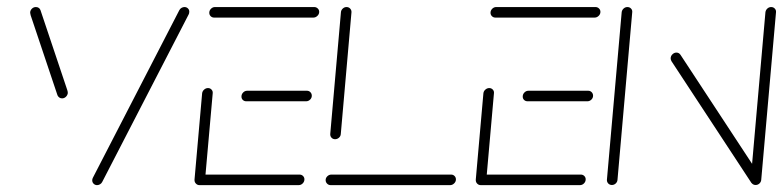

<svg xmlns="http://www.w3.org/2000/svg" viewBox="-20 -539 2279 559"><path d="M177.4 -268.1Q176.7 -261.9 171.9 -257.2Q167 -252.6 160.7 -252.6Q156.3 -252.6 152.8 -255Q149.3 -257.4 147.4 -261.5L69.3 -494.4Q67.8 -500.4 67.8 -503.3Q68.5 -509.6 73.3 -514.1Q78.1 -518.5 84.4 -518.5Q89.3 -518.5 92.8 -516.1Q96.3 -513.7 97.8 -509.6L175.9 -276.7Q177.4 -272.2 177.4 -268.1ZM262.6 0Q256.7 0 252.6 -4.1Q248.5 -8.1 248.5 -14.1Q248.5 -17.8 250.4 -21.5L502.2 -509.6Q504.4 -513.7 508.5 -516.1Q512.6 -518.5 517 -518.5Q523 -518.5 527 -514.6Q531.1 -510.7 531.1 -505.2Q531.1 -500 529.3 -497L277.4 -8.9Q275.2 -4.8 271.1 -2.4Q267 0 262.6 0Z M546.3 -15.9 568.5 -267.4Q569.3 -273.7 574.3 -278.1Q579.3 -282.6 585.6 -282.6Q591.9 -282.6 595.9 -278.1Q600 -273.7 599.3 -267.4L577 -15.9ZM866.3 -17Q866.3 -10 861.3 -5Q856.3 0 849.6 0H560.7Q554.8 0 550.6 -4.3Q546.3 -8.5 546.3 -14.8Q546.3 -21.1 551.3 -25.9Q556.3 -30.7 563 -30.7H852.2Q858.1 -30.7 862.2 -26.7Q866.3 -22.6 866.3 -17ZM683 -257.8Q683 -264.8 688 -269.8Q693 -274.8 699.6 -274.8H873.7Q879.6 -274.8 883.7 -270.6Q887.8 -266.3 887.8 -260.4Q887.8 -253.7 882.8 -248.9Q877.8 -244.1 871.1 -244.1H697Q691.1 -244.1 687 -248Q683 -251.9 683 -257.8ZM589.3 -501.9Q589.3 -508.5 594.3 -513.5Q599.3 -518.5 605.9 -518.5H894.8Q900.7 -518.5 905 -514.4Q909.3 -510.4 909.3 -504.4Q909.3 -497.8 904.1 -492.8Q898.9 -487.8 892.6 -487.8H603.3Q597.4 -487.8 593.3 -491.9Q589.3 -495.9 589.3 -501.9Z M1307.4 -16.7Q1307.4 -10 1302.2 -5Q1297 0 1290.7 0H942.6Q936.7 0 932.4 -4.3Q928.1 -8.5 928.1 -14.8Q928.1 -21.1 933.1 -25.9Q938.1 -30.7 944.8 -30.7H1293.3Q1299.3 -30.7 1303.3 -26.7Q1307.4 -22.6 1307.4 -16.7ZM955.6 -133.7Q949.3 -133.7 945.2 -138.1Q941.1 -142.6 941.5 -148.9L972.6 -503.3Q973 -509.3 977.8 -513.9Q982.6 -518.5 988.9 -518.5Q995.2 -518.5 999.4 -514.1Q1003.7 -509.6 1003.3 -503.3L972.2 -148.9Q971.9 -142.6 966.9 -138.1Q961.9 -133.7 955.6 -133.7Z M1365.2 -15.9 1387.4 -267.4Q1388.1 -273.7 1393.1 -278.1Q1398.1 -282.6 1404.4 -282.6Q1410.7 -282.6 1414.8 -278.1Q1418.9 -273.7 1418.1 -267.4L1395.9 -15.9ZM1685.2 -17Q1685.2 -10 1680.2 -5Q1675.2 0 1668.5 0H1379.6Q1373.7 0 1369.4 -4.3Q1365.2 -8.5 1365.2 -14.8Q1365.2 -21.1 1370.2 -25.9Q1375.2 -30.7 1381.9 -30.7H1671.1Q1677 -30.7 1681.1 -26.7Q1685.2 -22.6 1685.2 -17ZM1501.9 -257.8Q1501.9 -264.8 1506.9 -269.8Q1511.9 -274.8 1518.5 -274.8H1692.6Q1698.5 -274.8 1702.6 -270.6Q1706.7 -266.3 1706.7 -260.4Q1706.7 -253.7 1701.7 -248.9Q1696.7 -244.1 1690 -244.1H1515.9Q1510 -244.1 1505.9 -248Q1501.9 -251.9 1501.9 -257.8ZM1408.1 -501.9Q1408.1 -508.5 1413.1 -513.5Q1418.1 -518.5 1424.8 -518.5H1713.7Q1719.6 -518.5 1723.9 -514.4Q1728.1 -510.4 1728.1 -504.4Q1728.1 -497.8 1723 -492.8Q1717.8 -487.8 1711.5 -487.8H1422.2Q1416.3 -487.8 1412.2 -491.9Q1408.1 -495.9 1408.1 -501.9Z M1761.5 -0.4Q1755.2 -0.4 1750.9 -4.8Q1746.7 -9.3 1747 -15.6L1790 -503.3Q1790.7 -509.6 1795.6 -514.1Q1800.4 -518.5 1806.7 -518.5Q1813 -518.5 1817.2 -514.1Q1821.5 -509.6 1820.7 -503.3L1777.8 -15.6Q1777.4 -9.3 1772.6 -4.8Q1767.8 -0.4 1761.5 -0.4ZM1932.6 -368.9Q1932.6 -375.9 1937.8 -380.9Q1943 -385.9 1949.3 -385.9Q1956.7 -385.9 1961.1 -379.6L2194.4 -24.4L2168.1 -5.9L1934.8 -361.1Q1932.6 -365.6 1932.6 -368.9ZM2180 -0.4Q2173.7 -0.4 2169.4 -4.8Q2165.2 -9.3 2165.6 -15.6L2208.5 -503.3Q2209.3 -509.6 2214.1 -514.1Q2218.9 -518.5 2225.2 -518.5Q2231.5 -518.5 2235.7 -514.1Q2240 -509.6 2239.3 -503.3L2196.3 -15.6Q2195.9 -9.3 2191.1 -4.8Q2186.3 -0.4 2180 -0.4Z"/></svg>

Font: 26F Galaxy Sans Ultra Light
Style: Italic
Weight: 200
Italic angle: -5°
Designer: C₂₉H₂₅N₃O₅
Version: Version 1.200